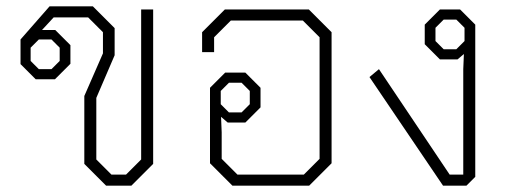

<svg xmlns="http://www.w3.org/2000/svg" viewBox="-20 -588 1615 608"><path d="M247 -69V-284L306 -419V-486L259 -533H150L113 -493H155L203 -445V-386L154 -337H93L45 -385V-463L137 -568H274L343 -499V-413L285 -278V-83L333 -35H379L427 -83V-558H465V-69L396 0H316ZM143 -369 169 -395V-437L143 -463H103L77 -437V-395L103 -369Z M645 -71V-310L693 -358H757L805 -310V-248L757 -200H701L680 -218L682 -169V-85L732 -35H942L992 -85V-470L939 -523H711L658 -470V-423H620V-486L692 -558H958L1030 -486V-71L959 0H716ZM745 -232 771 -258V-300L745 -326H705L679 -300V-258L705 -232Z M1150 -344 1180 -369 1404 -35H1447V-369L1449 -417L1429 -400H1373L1325 -448V-510L1373 -558H1437L1485 -510V-28L1457 0H1383ZM1425 -432 1451 -458V-500L1425 -526H1385L1359 -500V-458L1385 -432Z"/></svg>

Font: Chakra Petch ExtraLight
Style: Regular
Weight: 275
Designer: Katatrad Aksorn Co.,Ltd.
Foundry: Cadson Demak Co.,Ltd.
Version: Version 1.000; ttfautohint (v1.6)